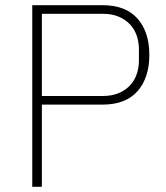

<svg xmlns="http://www.w3.org/2000/svg" viewBox="-20 -718 637 738"><path d="M104 0V-698H375Q463 -698 508.5 -646.5Q554 -595 554 -507Q554 -419 508.5 -367.5Q463 -316 375 -316H141V0ZM141 -349H375Q410 -349 436 -360Q462 -371 479.5 -389.5Q497 -408 505.5 -433Q514 -458 514 -485V-529Q514 -556 505.5 -581Q497 -606 479.5 -624.5Q462 -643 436 -654Q410 -665 375 -665H141Z"/></svg>

Font: IBM Plex Sans KR ExtLt
Style: Regular
Weight: 200
Designer: Mike Abbink; Paul van der Laan; Pieter van Rosmalen; Wujin Sim; Chorong Kim; Dohee Lee;
Foundry: Sandoll Inc.
Version: Version 1.002